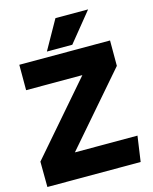

<svg xmlns="http://www.w3.org/2000/svg" viewBox="-126 -939 812 1022"><g transform="rotate(-15 280.0 -428.5)"><path d="M340 -527H30V-667H530V-527L195 -140H540L520 0H6L5 -140ZM460 -857 330 -697H190L280 -857Z"/></g></svg>

Font: Epunda Sans Black
Style: Regular
Weight: 900
Designer: Simon Atzbach
Foundry: typofactur
Version: Version 2.204; ttfautohint (v1.8.4.7-5d5b)